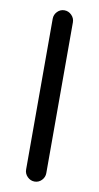

<svg xmlns="http://www.w3.org/2000/svg" viewBox="-88 -621 439 851"><g transform="rotate(10 131.5 -195.5)"><path d="M85.9 143.6V-535.2Q85.9 -553.7 99.1 -567.4Q112.3 -581.1 130.9 -581.1Q149.4 -581.1 163.1 -567.4Q176.8 -553.7 176.8 -535.2V143.6Q176.8 162.1 163.6 175.8Q150.4 189.5 131.8 189.5Q113.3 189.5 99.6 175.8Q85.9 162.1 85.9 143.6Z"/></g></svg>

Font: jf-openhuninn-1.1
Style: Regular
Weight: 400
Designer: [Kosugi Maru]
      Designed by Motoya company      

      [Varela Round]
      Joe Prince(Latin component); Avraham Co
Foundry: justfont CO.,LTD.
Version: 1.1